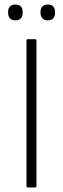

<svg xmlns="http://www.w3.org/2000/svg" viewBox="-20 -828 278 848"><path d="M103 0Q97 0 97 -6V-649Q97 -655 103 -655H135Q141 -655 141 -649V-6Q141 0 135 0ZM48 -738Q32 -738 24 -747Q16 -756 16 -770V-777Q16 -791 24 -799.5Q32 -808 48 -808Q64 -808 72 -799.5Q80 -791 80 -777V-770Q80 -756 72 -747Q64 -738 48 -738ZM191 -738Q176 -738 167.5 -747Q159 -756 159 -770V-777Q159 -791 167.5 -799.5Q176 -808 191 -808Q207 -808 215 -799.5Q223 -791 223 -777V-770Q223 -756 215 -747Q207 -738 191 -738Z"/></svg>

Font: Sofia Sans ExtraLight
Style: Regular
Weight: 250
Version: Version 4.100-B